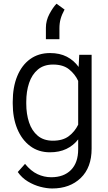

<svg xmlns="http://www.w3.org/2000/svg" viewBox="-20 -831 598 1060"><path d="M50.3 -258.8V-269Q50.3 -350.1 75.2 -410.6Q100.1 -471.2 146.2 -504.6Q192.4 -538.1 256.3 -538.1Q309.6 -538.1 348.6 -518.1Q387.7 -498 414.1 -461.4L417.5 -528.3H485.8V-10.3Q485.8 93.8 425.8 151.6Q365.7 209.5 268.1 209.5Q238.3 209.5 202.6 200.2Q167 190.9 133.8 170.9Q100.6 150.9 78.1 118.7L118.2 73.7Q150.9 113.8 187.3 130.6Q223.6 147.5 262.7 147.5Q332.5 147.5 372.1 107.2Q411.6 66.9 411.6 -6.8V-61.5Q385.3 -27.3 346.4 -8.8Q307.6 9.8 255.4 9.8Q192.4 9.8 146.2 -24.9Q100.1 -59.6 75.2 -120.1Q50.3 -180.7 50.3 -258.8ZM125 -269V-258.8Q125 -201.7 140.4 -155.3Q155.8 -108.9 188.5 -81.5Q221.2 -54.2 272 -54.2Q326.7 -54.2 359.9 -79.3Q393.1 -104.5 411.6 -142.6V-384.3Q394.5 -421.4 361.6 -448Q328.6 -474.6 272.9 -474.6Q221.7 -474.6 189 -447Q156.2 -419.4 140.6 -372.8Q125 -326.2 125 -269ZM233.4 -614.7V-677.7Q233.4 -717.3 252.9 -753.9Q272.5 -790.5 292 -810.5L336.4 -778.3Q321.3 -750.5 314.7 -726.8Q308.1 -703.1 308.1 -674.8V-614.7Z"/></svg>

Font: Vazirmatn RD FD Light
Style: Regular
Weight: 300
Designer: Saber Rastikerdar
Foundry: Saber Rastikerdar
Version: Version 33.003